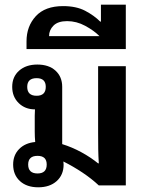

<svg xmlns="http://www.w3.org/2000/svg" viewBox="-20 -790 632 818"><path d="M143 8Q94 8 65 -18.5Q36 -45 36 -89Q36 -129 61.5 -155Q87 -181 130 -185Q128 -206 128 -229V-297Q128 -313 129 -324Q87 -324 59.5 -351Q32 -378 32 -420Q32 -463 61.5 -489Q91 -515 139 -515Q188 -515 216.5 -489Q245 -463 245 -420V-176Q287 -163 326.5 -141.5Q366 -120 398 -94H401Q399 -124 398.5 -153.5Q398 -183 398 -225V-508H516V0H401Q370 -29 331 -55Q292 -81 250 -102Q251 -96 251 -89Q251 -45 221.5 -18.5Q192 8 143 8ZM136 -382Q175 -382 175 -420Q175 -457 136 -457Q96 -457 96 -420Q96 -382 136 -382ZM140 -51Q179 -51 179 -89Q179 -126 140 -126Q100 -126 100 -89Q100 -51 140 -51Z M93 -581V-614Q93 -678 132.5 -721Q172 -764 249 -764Q305 -764 343 -744Q381 -724 407 -698H410V-770H516V-581ZM189 -636H404Q380 -660 343 -680Q306 -700 266 -700Q227 -700 208 -681Q189 -662 189 -636Z"/></svg>

Font: Noto Sans Thai Looped UI Medium
Style: Regular
Weight: 500
Designer: Cadson Demak Team
Foundry: Cadson Demak Co., Ltd.
Version: Version 1.000; ttfautohint (v1.8.4.7-5d5b)